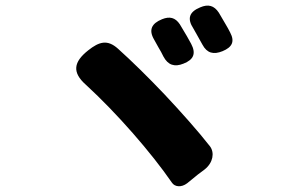

<svg xmlns="http://www.w3.org/2000/svg" viewBox="-20 -739 1020 679"><path d="M641 -611C633 -625 624 -640 616 -653C600 -677 580 -682 553 -671C516 -656 505 -633 525 -599C530 -590 535 -581 540 -572C547 -561 553 -549 558 -539C574 -509 597 -501 629 -514C665 -528 674 -550 656 -584C651 -593 646 -602 641 -611ZM778 -653C770 -667 762 -681 754 -694C737 -720 716 -725 688 -713C649 -697 641 -673 664 -638C668 -630 673 -623 677 -615C684 -603 690 -592 696 -581C712 -551 735 -545 767 -558C801 -572 811 -592 794 -624C789 -634 784 -643 778 -653ZM562 -405C505 -465 446 -523 397 -567C360 -600 331 -592 292 -561C240 -520 234 -483 284 -439C394 -338 515 -199 588 -93C598 -78 621 -75 642 -91L680 -122L704 -140C734 -164 739 -199 723 -221C680 -276 622 -341 562 -405Z"/></svg>

Font: GenSenRounded2 TW H
Style: Regular
Weight: 900
Version: Version 2.100;PS 2.1;hotconv 16.6.51;makeotf.lib2.5.65220 DE